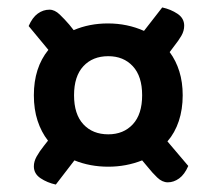

<svg xmlns="http://www.w3.org/2000/svg" viewBox="-20 -550 586 516"><path d="M471 -294Q471 -256 460.5 -224.5Q450 -193 430 -170L486 -104Q476 -81 461.5 -70.5Q447 -60 431 -60Q416 -60 402.5 -73Q389 -86 378 -100L362 -119Q319 -102 271 -102Q222 -102 180 -119L130 -54Q107 -59 89 -71Q71 -83 71 -103Q71 -116 78.5 -129.5Q86 -143 98 -158L109 -172Q91 -195 81 -225.5Q71 -256 71 -294Q71 -368 110 -416L57 -480Q67 -503 81.5 -513.5Q96 -524 113 -524Q127 -524 140.5 -511Q154 -498 166 -484L178 -469Q220 -487 270 -487Q322 -487 367 -467L416 -530Q439 -525 457 -513Q475 -501 475 -481Q475 -467 467.5 -454Q460 -441 448 -426L436 -410Q453 -387 462 -358Q471 -329 471 -294ZM362 -294Q362 -345 337 -372Q312 -399 271 -399Q229 -399 204 -372Q179 -345 179 -294Q179 -243 204 -216Q229 -189 271 -189Q312 -189 337 -216Q362 -243 362 -294Z"/></svg>

Font: Baloo Da 2 SemiBold
Style: Regular
Weight: 600
Designer: Noopur Datye, Sulekha Rajkumar and Ek Type
Foundry: Ek Type
Version: Version 1.640;hotconv 1.0.111;makeotfexe 2.5.65597; ttfautoh